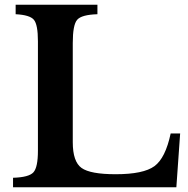

<svg xmlns="http://www.w3.org/2000/svg" viewBox="-20 -790 795 810"><path d="M740 -227 724 0H35V-40Q102 -42 121 -63Q140 -84 140 -154V-616Q140 -686 123 -706.5Q106 -727 46 -730V-770H391V-730Q324 -728 305.5 -706.5Q287 -685 287 -609V-190Q287 -108 324 -81.5Q361 -55 468 -55Q585 -55 631.5 -89Q678 -123 700 -227Z"/></svg>

Font: Libre Baskerville
Style: Bold
Weight: 700
Designer: Pablo Impallari, Rodrigo Fuenzalida
Foundry: Pablo Impallari, Rodrigo Fuenzalida
Version: Version 1.000